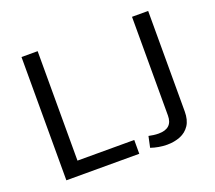

<svg xmlns="http://www.w3.org/2000/svg" viewBox="-117 -838 1115 998"><g transform="rotate(-20 441.0 -338.5)"><path d="M557.9 -9.8Q578.6 -2.7 601.6 1.3Q624.5 5.4 647.2 5.4Q687.7 5.4 720.5 -7.8Q753.2 -21 772.5 -49.9Q791.7 -78.9 791.7 -125.7V-681.9H702.4V-135.7Q702.4 -64.2 625.5 -64.2Q611.6 -64.2 597 -66.2Q582.5 -68.1 571 -70.8ZM494.4 -76.4H180.4V-681.9H91.1V0H494.4Z"/></g></svg>

Font: Estedad-FD-VF Thin
Style: Regular
Weight: 100
Designer: Amin Abedi
Version: Version 5.0